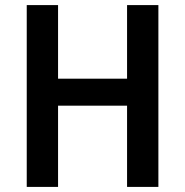

<svg xmlns="http://www.w3.org/2000/svg" viewBox="-20 -734 727 754"><path d="M602 0H479V-319H208V0H85V-714H208V-425H479V-714H602Z"/></svg>

Font: Noto Sans Tamil SemiCondensed SemiBold
Style: Regular
Weight: 600
Width: 4
Designer: Jelle Bosma - Monotype Design Team
Foundry: Monotype Imaging Inc.
Version: Version 2.004; ttfautohint (v1.8.4.7-5d5b)